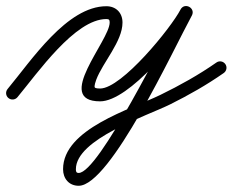

<svg xmlns="http://www.w3.org/2000/svg" viewBox="-31 -299 762 629"><path d="M-3.5 22.1C5.5 29.6 18.7 28.4 26.1 19.5C91.7 -59.2 214.6 -236.6 317.5 -236.6C326.2 -236.6 328.3 -233.9 328.3 -225.2C328.3 -166.1 144.1 33 297 33C391.9 33 558.9 -172.8 597.7 -248.4C604 -260.7 598 -271.7 588.8 -276.6C579.6 -281.4 567.2 -280.2 560.6 -268.1C509.2 -173.9 292.5 267.6 226.8 267.6C218.7 267.6 217.6 263 217.6 255.3C217.6 156.4 449.7 81.1 526.7 42.8C587.4 12.6 646.4 -20.9 702 -59.8C711.5 -66.5 713.9 -79.5 707.2 -89C700.5 -98.5 687.5 -100.9 678 -94.2C619.9 -53.6 558 -19.1 494.3 11.9C396.8 59.5 175.6 123.2 175.6 255.3C175.6 286.1 195.1 309.6 226.8 309.6C330.4 309.6 537 -137.2 597.4 -247.9C604.1 -260.1 597.9 -271.1 588.6 -276.1C579.2 -281 566.6 -279.9 560.3 -267.6C530.2 -208.9 368.2 -9 297 -9C293.8 -9 282.4 -9.1 279.7 -12.3C276.5 -16.2 282.9 -34.1 284.3 -37.9C305.7 -94.8 370.3 -163.1 370.3 -225.2C370.3 -256.9 349.3 -278.6 317.5 -278.6C188 -278.6 71.3 -100.3 -6.1 -7.5C-13.6 1.5 -12.4 14.7 -3.5 22.1Z"/></svg>

Font: FRB American Cursive Guidelines Arrows Medium
Style: Italic
Weight: 500
Italic angle: -25°
Version: Version 2.0;Modular Font Editor K font №1